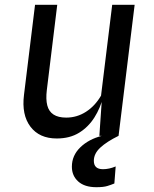

<svg xmlns="http://www.w3.org/2000/svg" viewBox="-20 -566 640 800"><path d="M216.5 11Q144 11 106.8 -38.2Q69.5 -87.5 80 -171L126 -546H218.5L175 -190Q170.5 -152 177 -126.8Q183.5 -101.5 203 -88.8Q222.5 -76 256 -76Q300.5 -76 338.2 -100.2Q376 -124.5 401 -167.5L447.5 -546H541L474 0H394L407 -189.5L410.5 -164.5Q398.5 -116.5 373.5 -76.8Q348.5 -37 309.8 -13Q271 11 216.5 11ZM381.5 214Q332.5 214 306 190.2Q279.5 166.5 279.5 128.5Q279.5 82 314.5 48Q349.5 14 404.5 0H474Q425 24 398 49Q371 74 371 104Q371 139 409 139Q434.5 139 462 127.5L456.5 198.5Q443.5 204 427.2 209Q411 214 381.5 214Z"/></svg>

Font: Spline Sans Mono
Style: Italic
Weight: 400
Italic angle: -4°
Monospace: yes
Designer: Eben Sorkin, Mirko Velimirovic
Foundry: Sorkin Type
Version: Version 1.004